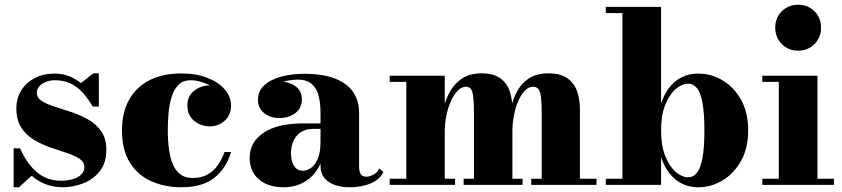

<svg xmlns="http://www.w3.org/2000/svg" viewBox="-20 -779 3548 809"><path d="M37.5 10V-154H64.5Q84.5 -109.5 109.8 -79Q135 -48.5 166.5 -33Q198 -17.5 237 -17.5Q264.5 -17.5 287 -24.2Q309.5 -31 322.5 -43.8Q335.5 -56.5 335.5 -74.5Q335.5 -96.5 314.8 -110.2Q294 -124 261.5 -134.5Q229 -145 192.2 -157.8Q155.5 -170.5 123 -190Q90.5 -209.5 69.8 -241Q49 -272.5 49 -322Q49 -365 69.5 -398Q90 -431 126.5 -450Q163 -469 210 -469Q244 -469 271.5 -458Q299 -447 321 -429L373.5 -470H396.5V-330H370.5Q353.5 -359.5 332 -384.8Q310.5 -410 281 -425.5Q251.5 -441 210.5 -441Q191.5 -441 174.2 -434.2Q157 -427.5 146 -415.8Q135 -404 135 -388.5Q135 -367 156.2 -353.5Q177.5 -340 210.8 -329.5Q244 -319 281.5 -306.5Q319 -294 352.2 -275Q385.5 -256 406.8 -225.5Q428 -195 428 -148Q428 -92.5 400.5 -57.8Q373 -23 330.8 -6.5Q288.5 10 244.5 10Q205.5 10 172.8 -2.5Q140 -15 113.5 -38.5L60 10Z M744.5 10Q675 10 618.2 -15Q561.5 -40 527.8 -93Q494 -146 494 -230Q494 -304 523.5 -357.8Q553 -411.5 609 -440.5Q665 -469.5 744 -469.5Q806 -469.5 853.2 -451.2Q900.5 -433 927 -402.2Q953.5 -371.5 953.5 -335Q953.5 -294 926.5 -270.2Q899.5 -246.5 863 -246.5Q841.5 -246.5 819.8 -256.2Q798 -266 783.8 -285.2Q769.5 -304.5 769.5 -334Q769.5 -374 798 -396.5Q826.5 -419 863 -419Q898 -419 925.2 -397Q952.5 -375 952.5 -335H926.5Q926.5 -358 912.8 -377.5Q899 -397 877 -411.2Q855 -425.5 830.2 -433.2Q805.5 -441 783.5 -441Q751.5 -441 732.2 -421.8Q713 -402.5 703.2 -371Q693.5 -339.5 690.2 -302.5Q687 -265.5 687 -230Q687 -187 692 -150.2Q697 -113.5 708.5 -86.5Q720 -59.5 740.2 -44.2Q760.5 -29 791.5 -29Q829 -29 854.8 -43.8Q880.5 -58.5 897.8 -83.2Q915 -108 926 -138.5H953.5Q934 -71 884 -30.5Q834 10 744.5 10Z M1453.5 10Q1417.5 10 1389.8 0Q1362 -10 1346.2 -29.8Q1330.5 -49.5 1330.5 -79.5V-304.5Q1330.5 -340.5 1323.2 -372.2Q1316 -404 1295.2 -423.8Q1274.5 -443.5 1234.5 -443.5Q1215 -443.5 1192 -439Q1169 -434.5 1148 -424.8Q1127 -415 1113.8 -398.8Q1100.5 -382.5 1100.5 -358.5H1068Q1068 -392.5 1095 -414Q1122 -435.5 1158.5 -435.5Q1196.5 -435.5 1224.2 -416.2Q1252 -397 1252 -360.5Q1252 -322.5 1223.8 -302Q1195.5 -281.5 1158.5 -281.5Q1119 -281.5 1093 -302.5Q1067 -323.5 1067 -358.5Q1067 -389 1084.2 -409.8Q1101.5 -430.5 1129.8 -443.5Q1158 -456.5 1192.5 -462.2Q1227 -468 1261 -468Q1340.5 -468 1392 -447.8Q1443.5 -427.5 1468.2 -390.8Q1493 -354 1493 -304.5V-75Q1493 -58 1499.5 -46.2Q1506 -34.5 1524.5 -34.5Q1536 -34.5 1552.5 -42.5Q1569 -50.5 1578.5 -69L1595.5 -54.5Q1581.5 -23.5 1543.2 -6.8Q1505 10 1453.5 10ZM1174.5 10Q1109.5 10 1070.8 -23.2Q1032 -56.5 1032 -113.5Q1032 -180.5 1090.8 -219.8Q1149.5 -259 1256 -259H1377V-236H1301.5Q1266.5 -236 1245.5 -220.8Q1224.5 -205.5 1215.2 -182.2Q1206 -159 1206 -135Q1206 -112 1211.8 -95Q1217.5 -78 1228.8 -68.8Q1240 -59.5 1256 -59.5Q1273.5 -59.5 1290.8 -71.8Q1308 -84 1319.2 -111Q1330.5 -138 1330.5 -181.5H1348Q1348 -123 1325.8 -80Q1303.5 -37 1264.5 -13.5Q1225.5 10 1174.5 10Z M1854 -460V-26H1897.5V0H1622V-26H1692V-434H1622V-460ZM2139 -319.5V-26H2182V0H1933.5V-26H1977V-304Q1977 -346 1974.2 -370Q1971.5 -394 1964.2 -403.8Q1957 -413.5 1943 -413.5Q1925.5 -413.5 1909.5 -397.8Q1893.5 -382 1881 -355Q1868.5 -328 1861.2 -294.2Q1854 -260.5 1854 -224.5L1837 -224Q1837 -260.5 1844.5 -303Q1852 -345.5 1870.8 -383.5Q1889.5 -421.5 1923.2 -445.8Q1957 -470 2009 -470Q2057.5 -470 2086 -450.5Q2114.5 -431 2126.8 -397Q2139 -363 2139 -319.5ZM2423.5 -319.5V-26H2493.5V0H2218.5V-26H2262.5V-304Q2262.5 -346 2259.5 -370Q2256.5 -394 2248.5 -403.8Q2240.5 -413.5 2226.5 -413.5Q2208 -413.5 2192.2 -397.8Q2176.5 -382 2164.5 -355Q2152.5 -328 2145.8 -294.2Q2139 -260.5 2139 -224.5L2122.5 -224Q2122.5 -260.5 2129 -303Q2135.5 -345.5 2153.2 -383.5Q2171 -421.5 2204.5 -445.8Q2238 -470 2291.5 -470Q2340 -470 2368.8 -450.5Q2397.5 -431 2410.5 -397Q2423.5 -363 2423.5 -319.5Z M2922.5 10Q2866 10 2825.5 -23.5Q2785 -57 2765.5 -117V0H2532.5V-26H2602.5V-724H2532.5V-750H2765.5V-343Q2785 -402.5 2825.2 -435.8Q2865.5 -469 2922.5 -469Q2976.5 -469 3024.5 -440.5Q3072.5 -412 3102.5 -358.5Q3132.5 -305 3132.5 -230Q3132.5 -155 3102.5 -101.2Q3072.5 -47.5 3024.5 -18.8Q2976.5 10 2922.5 10ZM2879 -32Q2901.5 -32 2916.8 -51.2Q2932 -70.5 2940 -114Q2948 -157.5 2948 -230Q2948 -302.5 2940 -345.5Q2932 -388.5 2916.8 -407.5Q2901.5 -426.5 2879 -426.5Q2854 -426.5 2827.5 -404Q2801 -381.5 2783.2 -337.8Q2765.5 -294 2765.5 -230Q2765.5 -165.5 2783.2 -121.2Q2801 -77 2827.5 -54.5Q2854 -32 2879 -32Z M3343 -565.5Q3302 -565.5 3274.2 -593.5Q3246.5 -621.5 3246.5 -662.5Q3246.5 -704 3274.2 -731.5Q3302 -759 3343 -759Q3384.5 -759 3412 -731.5Q3439.5 -704 3439.5 -662.5Q3439.5 -621.5 3412 -593.5Q3384.5 -565.5 3343 -565.5ZM3424.5 -460V-26H3494V0H3192V-26H3261.5V-434H3192V-460Z"/></svg>

Font: Bodoni Moda 9pt ExtraBold
Style: Regular
Weight: 800
Designer: Owen Earl
Foundry: indestructible type
Version: Version 2.005